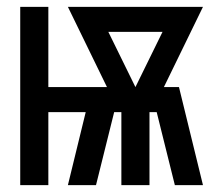

<svg xmlns="http://www.w3.org/2000/svg" viewBox="-20 -540 640 560"><path d="M39 0V-520H121V-286H292L178 -520H572L458 -286H502L572 0H490L437 -213H416V0H334V-213H313L260 0H178L230 -213H121V0ZM375 -286 454 -447H296Z"/></svg>

Font: Iosevka Fixed Medium Extended
Style: Regular
Weight: 500
Width: 7
Monospace: yes
Designer: Belleve Invis
Foundry: Belleve Invis
Version: Version 24.1.1; ttfautohint (v1.8.4)